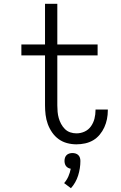

<svg xmlns="http://www.w3.org/2000/svg" viewBox="-20 -755 640 1015"><path d="M384 8Q359 8 334.5 1.5Q310 -5 290 -19.5Q270 -34 255.5 -55Q241 -76 232.5 -99.5Q224 -123 221 -148Q218 -173 218 -198V-462H93V-520H218V-735H283V-520H496V-462H283V-198Q283 -181 284.5 -164Q286 -147 290.5 -131Q295 -115 303 -100Q311 -85 323 -73Q335 -61 351 -55.5Q367 -50 384 -50Q407 -50 427.5 -59.5Q448 -69 461 -87.5Q474 -106 479.5 -128Q485 -150 485 -173V-176H550V-171Q550 -148 545.5 -125.5Q541 -103 531.5 -82Q522 -61 507 -43Q492 -25 472.5 -13.5Q453 -2 430 3Q407 8 384 8ZM355 240 319 213Q333 197 341.5 177.5Q350 158 354 137Q347 136 340.5 132.5Q334 129 329.5 123.5Q325 118 323 110.5Q321 103 321 96Q321 87 323.5 79Q326 71 332 65Q338 59 346.5 56.5Q355 54 363 54Q371 54 379.5 56.5Q388 59 394 65Q400 71 402.5 79Q405 87 405 96Q405 135 393 173Q381 211 355 240Z"/></svg>

Font: Iosevka Light Extended
Style: Regular
Weight: 300
Width: 7
Monospace: yes
Designer: Belleve Invis
Foundry: Belleve Invis
Version: Version 32.5.0; ttfautohint (v1.8.4)